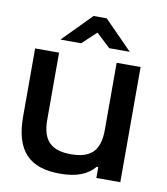

<svg xmlns="http://www.w3.org/2000/svg" viewBox="-79 -746 713 821"><g transform="rotate(10 277.5 -335.5)"><path d="M497 0V-500H393V-209C393 -120 356 -81 268 -81C181 -81 143 -120 143 -209V-500H39V-205C39 -57 102 9 236 9C308 9 355 -10 386 -47H393V0ZM139 -556H229L290 -613L351 -556H440L318 -680H261Z"/></g></svg>

Font: LT Wave Alt Medium
Style: Regular
Weight: 500
Designer: Daniel Lyons
Version: Version 2.5 (Glyphs App)